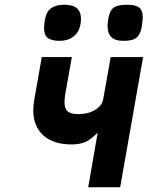

<svg xmlns="http://www.w3.org/2000/svg" viewBox="-20 -791 640 811"><path d="M392.5 -230Q373 -211.5 358.5 -201.5Q344 -191.5 325.8 -186.2Q307.5 -181 281.5 -181Q205 -181 162.8 -219.5Q120.5 -258 120.5 -325.5Q120.5 -344.5 124.5 -368.5L156.5 -550H283.5L256 -395.5Q252.5 -376.5 252.5 -360Q252.5 -332 266 -320.5Q279.5 -309 310 -309Q353 -309 382 -326.8Q411 -344.5 416 -372.5L447.5 -550H584.5L487.5 0H352.5ZM166 -672.5Q166 -683 168.5 -700.5Q174.5 -741.5 195.5 -756.2Q216.5 -771 250 -771Q288.5 -771 305.2 -755.8Q322 -740.5 322 -712Q322 -699.5 320 -689Q314 -654.5 290.2 -636.5Q266.5 -618.5 233 -618.5Q196.5 -618.5 181.2 -631.2Q166 -644 166 -672.5ZM434.5 -681Q434.5 -691.5 437.5 -711.5Q441.5 -734.5 449.2 -747Q457 -759.5 472.8 -765.2Q488.5 -771 516 -771Q554 -771 568.5 -758.5Q583 -746 583 -719.5Q583 -707 579.5 -683.5Q575.5 -656.5 566 -642.5Q556.5 -628.5 540.8 -623.5Q525 -618.5 499 -618.5Q434.5 -618.5 434.5 -681Z"/></svg>

Font: JuliaMono Black
Style: Italic
Weight: 900
Italic angle: -9°
Monospace: yes
Designer: cormullion
Foundry: corm
Version: Version 0.057; ttfautohint (v1.8.4)